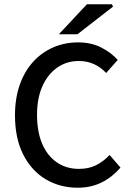

<svg xmlns="http://www.w3.org/2000/svg" viewBox="-20 -865 614 897"><path d="M343 12Q260 12 193.5 -27.5Q127 -67 88.5 -143Q50 -219 50 -326Q50 -406 72.5 -469.5Q95 -533 135.5 -577Q176 -621 229.5 -644Q283 -667 345 -667Q406 -667 453 -643Q500 -619 530 -585L476 -524Q451 -551 419 -565.5Q387 -580 348 -580Q291 -580 247 -549Q203 -518 178 -462Q153 -406 153 -329Q153 -250 177 -193.5Q201 -137 245.5 -106.5Q290 -76 349 -76Q394 -76 428.5 -93Q463 -110 492 -141L543 -82Q504 -37 454.5 -12.5Q405 12 343 12ZM255 -705 386 -845H503L508 -834L342 -705Z"/></svg>

Font: Source Sans 3 ExtraLight Medium
Style: Regular
Weight: 500
Version: Version 3.052;hotconv 1.1.0;makeotfexe 2.6.0